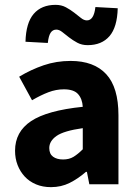

<svg xmlns="http://www.w3.org/2000/svg" viewBox="-20 -759 567 791"><path d="M190 12Q156 12 128.5 0.5Q101 -11 82 -31.5Q63 -52 52.5 -79Q42 -106 42 -138Q42 -216 108 -260Q174 -304 321 -319Q319 -352 301.5 -371.5Q284 -391 243 -391Q211 -391 179.5 -379Q148 -367 112 -346L59 -443Q107 -472 159.5 -490Q212 -508 271 -508Q367 -508 417.5 -453.5Q468 -399 468 -284V0H348L338 -51H334Q302 -23 267 -5.5Q232 12 190 12ZM240 -102Q265 -102 283 -113Q301 -124 321 -144V-231Q243 -220 213 -199Q183 -178 183 -149Q183 -125 198.5 -113.5Q214 -102 240 -102ZM341 -573Q317 -573 298.5 -583Q280 -593 264.5 -605Q249 -617 236.5 -627Q224 -637 212 -637Q197 -637 188.5 -624Q180 -611 177 -582L85 -587Q87 -665 119 -702Q151 -739 209 -739Q233 -739 251.5 -729Q270 -719 285.5 -707Q301 -695 313.5 -685Q326 -675 338 -675Q367 -675 373 -730L465 -725Q463 -647 431 -610Q399 -573 341 -573Z"/></svg>

Font: Giro Regular
Style: Bold
Weight: 700
Designer: Paul D. Hunt
Foundry: Adobe Systems Incorporated
Version: Version 1.000;PS 1.0;hotconv 1.0.88;makeotf.lib2.5.647800